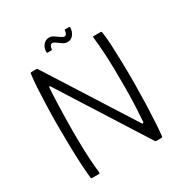

<svg xmlns="http://www.w3.org/2000/svg" viewBox="-182 -923 1003 1058"><g transform="rotate(-30 320.0 -394.5)"><path d="M486 -124Q488 -120 492 -120.5Q496 -121 497 -127Q500 -163 502.5 -216Q505 -269 505.5 -329.5Q506 -390 505 -452Q504 -514 500.5 -569Q497 -624 492 -665Q491 -673 496 -673H541Q544 -673 546 -671.5Q548 -670 548 -667Q554 -632 556.5 -579Q559 -526 560.5 -463Q562 -400 561.5 -333Q561 -266 559 -204Q557 -142 554 -90Q551 -38 547 -6Q547 -2 544 -1Q541 0 538 0H506Q501 0 498 -7L153 -551Q152 -555 148.5 -555Q145 -555 144 -550Q141 -508 139 -452.5Q137 -397 136 -335Q135 -273 136 -212Q137 -151 140 -98Q143 -45 148 -8Q148 0 143 0H100Q97 0 94.5 -1Q92 -2 92 -6Q88 -40 85 -92.5Q82 -145 80.5 -207.5Q79 -270 79 -337Q79 -404 81 -467Q83 -530 86 -582Q89 -634 94 -667Q94 -670 96.5 -671.5Q99 -673 101 -673H134Q138 -673 141 -667ZM232 -721Q227 -721 227 -726Q227 -753 242 -771Q257 -789 280 -789Q294 -789 308.5 -779.5Q323 -770 336 -760.5Q349 -751 358 -751Q365 -751 370 -759Q375 -767 375 -778Q375 -784 379 -784H404Q409 -784 409 -778Q409 -755 395 -735.5Q381 -716 357 -716Q342 -716 327.5 -725.5Q313 -735 301 -744.5Q289 -754 280 -754Q272 -754 266.5 -745.5Q261 -737 261 -726Q261 -721 257 -721Z"/></g></svg>

Font: Glory Thin Light
Style: Regular
Weight: 300
Version: Version 1.011